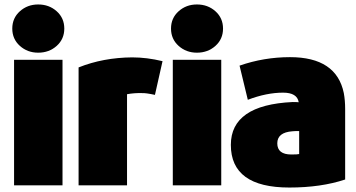

<svg xmlns="http://www.w3.org/2000/svg" viewBox="-20 -815 1593 860"><path d="M151 -579Q103 -579 69 -609.5Q35 -640 35 -687Q35 -734 69 -764.5Q103 -795 151 -795Q200 -795 234 -764.5Q268 -734 268 -687Q268 -640 234 -609.5Q200 -579 151 -579ZM260 15H43V-547H260Z M708 -541Q683 -429 674 -390Q633 -399 615 -398Q582 -399 549 -393V15H332V-513Q442 -557 572 -558Q638 -558 708 -541Z M862 -579Q814 -579 780 -609.5Q746 -640 746 -687Q746 -734 780 -764.5Q814 -795 862 -795Q911 -795 945 -764.5Q979 -734 979 -687Q979 -640 945 -609.5Q911 -579 862 -579ZM971 15H754V-547H971Z M1526 -11Q1418 25 1276 25Q1014 25 1014 -166Q1014 -345 1291 -358Q1310 -358 1318 -357Q1311 -400 1248 -400Q1174 -400 1090 -368L1053 -521Q1162 -559 1279 -559Q1487 -559 1520 -398Q1526 -365 1526 -327ZM1320 -125V-228Q1299 -228 1290 -227Q1222 -222 1222 -173Q1222 -123 1285 -123Q1313 -123 1320 -125Z"/></svg>

Font: Repo
Style: ExtraBlack
Weight: 1000
Designer: Stefan Peev
Foundry: Context Ltd
Version: Version 001.000